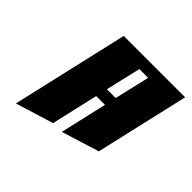

<svg xmlns="http://www.w3.org/2000/svg" viewBox="-130 -637 774 774"><g transform="rotate(45 257.5 -250.0)"><path d="M165 -500H515L423 -100L262 -50L308 -250H258L212 -50L50 0ZM304 -450 269 -300H319L354 -450Z"/></g></svg>

Font: SOV_Meka
Style: Italic
Weight: 400
Italic angle: -13°
Version: Version 1.00